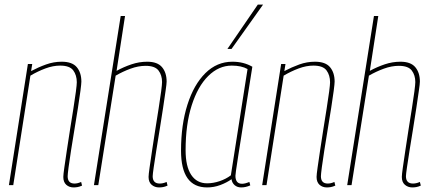

<svg xmlns="http://www.w3.org/2000/svg" viewBox="-20 -810 1894 840"><path d="M102 -530H121L116 -499Q148 -516 181.5 -528Q215 -540 250 -540Q296 -540 316 -516Q336 -492 336 -453Q336 -444 332 -413Q328 -382 321 -338Q314 -294 306 -245.5Q298 -197 291 -153Q284 -109 280 -78Q276 -47 276 -39Q276 -7 306 -7Q312 -7 319 -8.5Q326 -10 335 -14L339 2Q328 7 319 8.5Q310 10 302 10Q283 10 270 -1.5Q257 -13 257 -36Q257 -46 261.5 -77.5Q266 -109 272.5 -152.5Q279 -196 286.5 -243.5Q294 -291 301 -334.5Q308 -378 312 -409Q316 -440 316 -450Q316 -481 300.5 -502Q285 -523 243 -523Q212 -523 178.5 -510.5Q145 -498 113 -479L38 0H19Z M648 -39Q648 -7 679 -7Q685 -7 692.5 -8.5Q700 -10 709 -14L713 2Q702 7 693 8.5Q684 10 676 10Q657 10 643.5 -1.5Q630 -13 630 -36Q630 -46 634.5 -77.5Q639 -109 645.5 -152.5Q652 -196 659.5 -244Q667 -292 674 -335.5Q681 -379 685 -410Q689 -441 689 -451Q689 -481 673.5 -501.5Q658 -522 617 -522Q585 -522 551 -509.5Q517 -497 486 -479L410 0H391L508 -740H527L490 -500Q521 -517 555 -528.5Q589 -540 624 -540Q669 -540 689 -516Q709 -492 709 -453Q709 -444 704.5 -413Q700 -382 693.5 -338Q687 -294 679 -245.5Q671 -197 664 -153Q657 -109 652.5 -78Q648 -47 648 -39Z M1035 10Q1018 10 1006.5 0Q995 -10 993 -26Q972 -11 944 -0.5Q916 10 886 10Q772 10 772 -151Q772 -264 800 -352Q828 -440 878.5 -490Q929 -540 997 -540Q1046 -540 1084 -518Q1060 -368 1045.5 -275.5Q1031 -183 1023 -133Q1015 -83 1012.5 -63.5Q1010 -44 1010 -41Q1010 -6 1039 -6Q1052 -6 1071 -14L1075 1Q1055 10 1035 10ZM990 -43 1063 -508Q1036 -523 994 -523Q937 -523 891 -477.5Q845 -432 818.5 -348.5Q792 -265 792 -153Q792 -82 816.5 -45Q841 -8 886 -8Q913 -8 941 -17.5Q969 -27 990 -43ZM975 -596 1108 -790H1131L993 -596Z M1210 -530H1229L1224 -499Q1256 -516 1289.5 -528Q1323 -540 1358 -540Q1404 -540 1424 -516Q1444 -492 1444 -453Q1444 -444 1440 -413Q1436 -382 1429 -338Q1422 -294 1414 -245.5Q1406 -197 1399 -153Q1392 -109 1388 -78Q1384 -47 1384 -39Q1384 -7 1414 -7Q1420 -7 1427 -8.5Q1434 -10 1443 -14L1447 2Q1436 7 1427 8.5Q1418 10 1410 10Q1391 10 1378 -1.5Q1365 -13 1365 -36Q1365 -46 1369.5 -77.5Q1374 -109 1380.5 -152.5Q1387 -196 1394.5 -243.5Q1402 -291 1409 -334.5Q1416 -378 1420 -409Q1424 -440 1424 -450Q1424 -481 1408.5 -502Q1393 -523 1351 -523Q1320 -523 1286.5 -510.5Q1253 -498 1221 -479L1146 0H1127Z M1756 -39Q1756 -7 1787 -7Q1793 -7 1800.5 -8.5Q1808 -10 1817 -14L1821 2Q1810 7 1801 8.5Q1792 10 1784 10Q1765 10 1751.5 -1.5Q1738 -13 1738 -36Q1738 -46 1742.5 -77.5Q1747 -109 1753.5 -152.5Q1760 -196 1767.5 -244Q1775 -292 1782 -335.5Q1789 -379 1793 -410Q1797 -441 1797 -451Q1797 -481 1781.5 -501.5Q1766 -522 1725 -522Q1693 -522 1659 -509.5Q1625 -497 1594 -479L1518 0H1499L1616 -740H1635L1598 -500Q1629 -517 1663 -528.5Q1697 -540 1732 -540Q1777 -540 1797 -516Q1817 -492 1817 -453Q1817 -444 1812.5 -413Q1808 -382 1801.5 -338Q1795 -294 1787 -245.5Q1779 -197 1772 -153Q1765 -109 1760.5 -78Q1756 -47 1756 -39Z"/></svg>

Font: Georama SemiCondensed Thin
Style: Italic
Weight: 100
Width: 4
Italic angle: -9°
Designer: Jean-Baptiste Levee
Foundry: Production Type
Version: Version 1.000